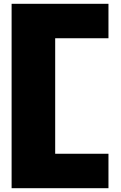

<svg xmlns="http://www.w3.org/2000/svg" viewBox="-20 -751 636 1009"><path d="M41 238H550V57H270V-550H550V-731H41Z"/></svg>

Font: Anybody ExtraExpanded Black
Style: Regular
Weight: 900
Width: 8
Version: Version 1.113;gftools[0.9.25]